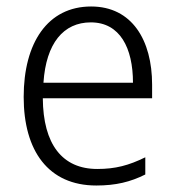

<svg xmlns="http://www.w3.org/2000/svg" viewBox="-20 -562 540 592"><path d="M261 -542C127 -542 53 -430 53 -263C53 -97 129 10 277 10C337 10 382 -1 428 -24V-77C377 -52 336 -41 280 -41C172 -41 113 -117 112 -259H449V-301C449 -438 387 -542 261 -542ZM260 -493C350 -493 390 -414 390 -307H114C122 -429 176 -493 260 -493Z"/></svg>

Font: Noto Sans Bengali SemiCondensed Light
Style: Regular
Weight: 300
Width: 4
Designer: Joana Ranito - Universal Thirst; Jelle Bosma - Monotype Design Team
Foundry: Universal Thirst ehf.
Version: Version 3.000